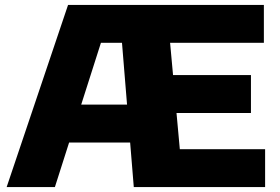

<svg xmlns="http://www.w3.org/2000/svg" viewBox="-20 -760 1137 780"><path d="M7 0 256.5 -740H554.5L554 -586H390L203 0ZM209.5 -181 254.5 -335H556V-181ZM523.5 0 463 -740H1052V-586H671L710.5 -154H1057V0ZM584.5 -301V-455H999.5V-301Z"/></svg>

Font: Encode Sans SC SemiExpanded ExtraBold
Style: Regular
Weight: 800
Width: 6
Designer: Multiple Designers
Foundry: Impallari Type
Version: Version 3.002